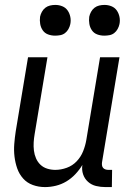

<svg xmlns="http://www.w3.org/2000/svg" viewBox="-20 -753 540 781"><path d="M163 8Q137 8 113.5 -0.5Q90 -9 74 -27Q58 -45 50 -68Q42 -91 39 -116Q36 -141 38 -167Q40 -193 44 -219L94 -520H173L121 -208Q118 -191 117 -174Q116 -157 118 -140.5Q120 -124 126.5 -109Q133 -94 144.5 -83Q156 -72 172 -67Q188 -62 205 -62Q228 -62 251.5 -70.5Q275 -79 292 -97Q309 -115 318 -137.5Q327 -160 331 -183L387 -520H466L395 -93Q394 -86 395 -80Q396 -74 399.5 -70Q403 -66 408.5 -64Q414 -62 421 -62H436L435 8H409Q389 8 370.5 3.5Q352 -1 338 -13.5Q324 -26 318 -44Q312 -62 315 -82Q303 -62 286.5 -44.5Q270 -27 250 -15Q230 -3 207.5 2.5Q185 8 163 8ZM404 -608Q389 -608 375.5 -613Q362 -618 354 -629.5Q346 -641 343.5 -655.5Q341 -670 343 -685Q345 -695 350.5 -705Q356 -715 364.5 -721.5Q373 -728 383.5 -730.5Q394 -733 405 -733Q420 -733 433.5 -727.5Q447 -722 455 -710.5Q463 -699 466 -684.5Q469 -670 466 -655Q464 -645 458.5 -635Q453 -625 444.5 -618.5Q436 -612 425.5 -610Q415 -608 404 -608ZM204 -608Q189 -608 175.5 -613Q162 -618 154 -629.5Q146 -641 143.5 -655.5Q141 -670 143 -685Q145 -695 150.5 -705Q156 -715 164.5 -721.5Q173 -728 183.5 -730.5Q194 -733 205 -733Q220 -733 233.5 -727.5Q247 -722 255 -710.5Q263 -699 266 -684.5Q269 -670 266 -655Q264 -645 258.5 -635Q253 -625 244.5 -618.5Q236 -612 225.5 -610Q215 -608 204 -608Z"/></svg>

Font: Iosevka Web
Style: Italic
Weight: 400
Italic angle: -9°
Monospace: yes
Designer: Belleve Invis
Foundry: Belleve Invis
Version: Version 28.0.3; ttfautohint (v1.8.3)